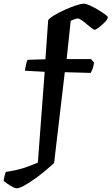

<svg xmlns="http://www.w3.org/2000/svg" viewBox="-98 -820 604 1040"><path d="M-8 200Q-16 200 -30 192.5Q-44 185 -57.5 175.5Q-71 166 -78 160Q-77 148 -73.5 133.5Q-70 119 -66 111Q-10 103 30 90Q70 77 107 61L144 -431L37 -437Q39 -453 43 -470.5Q47 -488 51 -496L148 -499L163 -711Q169 -721 193.5 -736Q218 -751 250 -765.5Q282 -780 311.5 -790Q341 -800 357 -800Q368 -800 389 -790.5Q410 -781 432.5 -767.5Q455 -754 470.5 -742.5Q486 -731 486 -727Q486 -718 473 -703.5Q460 -689 443.5 -676Q427 -663 416 -658Q412 -658 399.5 -667Q387 -676 372 -689Q357 -702 343.5 -711Q330 -720 324 -720Q322 -720 315 -718.5Q308 -717 300 -714Q292 -711 285 -707L263 -500H395L411 -482Q410 -467 405 -451.5Q400 -436 393 -425L253 -429L195 63Q180 77 152.5 100.5Q125 124 93.5 146.5Q62 169 34.5 184.5Q7 200 -8 200Z"/></svg>

Font: Texturina Medium 12pt ExtraBold
Style: Regular
Weight: 800
Version: Version 1.002